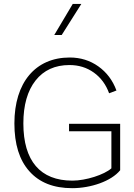

<svg xmlns="http://www.w3.org/2000/svg" viewBox="-20 -958 688 983"><path d="M257.8 -778.8H295.9L396.5 -938H352.5ZM333.5 -286.1H550.3V-96.2C513.7 -63.5 419.9 -33.2 350.6 -33.2C186 -33.2 99.6 -134.3 99.6 -326.2C99.6 -419.9 120.6 -493.2 162.1 -545.9C203.6 -598.6 261.7 -625 335.4 -625C382.8 -625 424.3 -612.3 460.4 -586.4C496.6 -560.5 522.5 -524.9 538.6 -480.5L576.2 -494.6C557.1 -546.9 525.9 -587.9 483.4 -618.2C440.9 -648.4 392.1 -663.6 336.9 -663.6C161.1 -663.6 53.7 -535.2 53.7 -326.2C53.7 -220.2 79.1 -138.2 130.4 -81.1C181.6 -23.4 254.4 5.4 349.6 5.4C445.3 5.4 549.8 -30.3 595.2 -86.4V-324.2H333.5Z"/></svg>

Font: Estedad ExtraLight
Style: Regular
Weight: 200
Designer: Amin Abedi
Version: Version 7.3